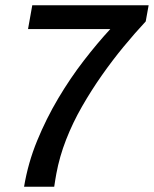

<svg xmlns="http://www.w3.org/2000/svg" viewBox="-20 -706 582 726"><path d="M71 0Q86 -90 120.5 -174Q155 -258 200.5 -334.5Q246 -411 297 -477Q348 -543 397 -596H86L102 -686H542L531 -625Q490 -581 447.5 -529.5Q405 -478 365 -421Q325 -364 290 -303Q255 -242 230 -178Q205 -114 193 -49Q191 -36 189 -26Q187 -16 185 0Z"/></svg>

Font: Archivo SemiCondensed Medium
Style: Italic
Weight: 500
Width: 4
Italic angle: -10°
Designer: Hector Gatti
Foundry: Omnibus-Type
Version: Version 2.001